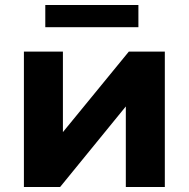

<svg xmlns="http://www.w3.org/2000/svg" viewBox="-20 -743 750 763"><path d="M75 -538H230V-218L492 -538H635V0H480V-320L219 0H75ZM160 -723H530V-635H160Z"/></svg>

Font: APTA Sans Regular
Style: Bold Italic
Weight: 700
Version: Version 7.200